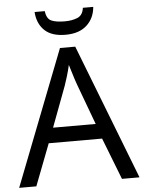

<svg xmlns="http://www.w3.org/2000/svg" viewBox="-60 -966 760 1014"><g transform="rotate(-5 319.5 -459.0)"><path d="M545 0 459 -221H176L91 0H0L279 -717H360L638 0ZM352 -517Q349 -525 342 -546Q335 -567 328.5 -589.5Q322 -612 318 -624Q311 -593 302 -563.5Q293 -534 287 -517L206 -301H432ZM473 -918Q468 -858 427.5 -821Q387 -784 315 -784Q241 -784 203.5 -820.5Q166 -857 162 -918H216Q221 -877 246 -866Q271 -855 317 -855Q356 -855 384.5 -867Q413 -879 418 -918Z"/></g></svg>

Font: Noto Sans Sharada
Style: Regular
Weight: 400
Designer: Monotype Design Team
Foundry: Monotype Imaging Inc.
Version: Version 2.006; ttfautohint (v1.8.4.7-5d5b)